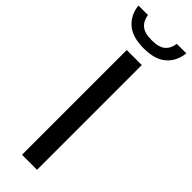

<svg xmlns="http://www.w3.org/2000/svg" viewBox="-347 -948 959 959"><g transform="rotate(45 132.0 -469.0)"><path d="M79 0V-740H185V0ZM132.5 -805.5Q53 -805.5 11.2 -841.8Q-30.5 -878 -37 -938.5H30Q36 -901 59.5 -881.8Q83 -862.5 132.5 -862.5Q182 -862.5 205.2 -881.8Q228.5 -901 234 -938.5H301Q294.5 -877.5 253.2 -841.5Q212 -805.5 132.5 -805.5Z"/></g></svg>

Font: Encode Sans Md
Style: Regular
Weight: 500
Designer: Multiple Designers
Foundry: Impallari Type
Version: Version 3.002; ttfautohint (v1.8.3) -l 8 -r 50 -G 200 -x 14 